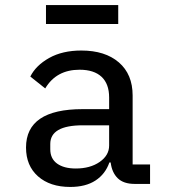

<svg xmlns="http://www.w3.org/2000/svg" viewBox="-20 -728 680 760"><path d="M418 -85H413Q397 -39 358 -13.5Q319 12 258 12Q178 12 130.5 -30Q83 -72 83 -144Q83 -296 307 -296H412V-342Q412 -396 382 -424Q352 -452 295 -452Q203 -452 159 -378L100 -425Q122 -469 174.5 -498.5Q227 -528 302 -528Q396 -528 450.5 -481Q505 -434 505 -350V-77H574V0H513Q469 0 446 -22.5Q423 -45 418 -85ZM280 -61Q337 -61 374.5 -87Q412 -113 412 -152V-232H308Q179 -232 179 -158V-137Q179 -100 206 -80.5Q233 -61 280 -61ZM162 -708H448V-633H162Z"/></svg>

Font: Writer
Style: Regular
Weight: 400
Monospace: yes
Designer: Mike Abbink, Paul van der Laan, Pieter van Rosmalen
Foundry: Bold Monday
Version: Version 2.001 2020